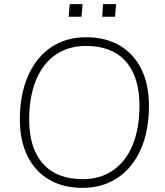

<svg xmlns="http://www.w3.org/2000/svg" viewBox="-20 -900 799 928"><path d="M76 -323Q76 -443 115.5 -533Q155 -623 227 -671.5Q299 -720 396 -720Q490 -720 558.5 -680Q627 -640 663.5 -565.5Q700 -491 700 -388Q700 -268 660.5 -178.5Q621 -89 548.5 -40.5Q476 8 379 8Q285 8 217 -32Q149 -72 112.5 -146.5Q76 -221 76 -323ZM654 -389Q654 -529 587.5 -603.5Q521 -678 396 -678Q311 -678 249 -635.5Q187 -593 154 -512.5Q121 -432 121 -322Q121 -183 188 -108.5Q255 -34 380 -34Q464 -34 526 -76.5Q588 -119 621 -199Q654 -279 654 -389ZM379 -880 374 -819H312L317 -880ZM541 -880 536 -819H474L478 -880Z"/></svg>

Font: Muli ExtraLight
Style: Italic
Weight: 275
Italic angle: -4.541°
Designer: Vernon Adams
Foundry: Vernon Adams
Version: Version 2.001